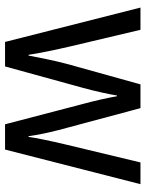

<svg xmlns="http://www.w3.org/2000/svg" viewBox="72 -649 576 760"><g transform="rotate(90 360.0 -269.0)"><path d="M391 -311Q381 -348 373 -384Q365 -420 361 -444H358Q354 -419 346 -383Q338 -347 328 -310L243 -1H146L10 -537H98L164 -258Q174 -215 183 -171Q192 -127 197 -94H200Q205 -122 214 -165Q223 -208 233 -246L314 -537H408L486 -246Q495 -214 504.5 -173Q514 -132 519 -94H522Q525 -117 533 -156Q541 -195 551 -237L623 -537H709L572 -1H472Z"/></g></svg>

Font: Noto Sans Thai SemCond
Style: Regular
Weight: 400
Width: 4
Designer: Monotype Design Team
Foundry: Monotype Imaging Inc.
Version: Version 2.002; ttfautohint (v1.8.4.7-5d5b)